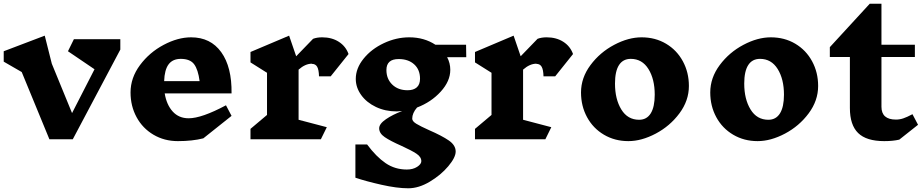

<svg xmlns="http://www.w3.org/2000/svg" viewBox="-24 -750 4976 1034"><path d="M624 -483 368 0H242L93 -362L-4 -418V-474L217 -558L255 -407L364 -141L485 -377L342 -474L374 -539H624Z M1223 -247H863Q873 -186 906 -149.5Q939 -113 992 -113Q1062 -113 1193 -183L1223 -126L1071 -5Q1012 10 934 10Q861 10 802.5 -24.5Q744 -59 711.5 -119Q679 -179 679 -252Q679 -331 730 -399.5Q781 -468 857.5 -508.5Q934 -549 1005 -549Q1110 -549 1167.5 -469Q1225 -389 1223 -247ZM860 -313H1051Q1043 -375 1021.5 -404Q1000 -433 949 -433H950Q906 -433 884 -403.5Q862 -374 860 -313Z M1584 -375V-105L1736 -65L1704 0H1325V-56L1414 -131V-358L1325 -414V-470L1533 -558L1571 -447L1662 -541Q1683 -549 1711 -549Q1763 -549 1800.5 -525Q1838 -501 1853 -459L1757 -339H1694Q1693 -375 1684 -390.5Q1675 -406 1656 -406V-407Q1620 -407 1584 -375Z M2384 -442Q2401 -410 2401 -374Q2401 -313 2349.5 -256.5Q2298 -200 2222 -171Q2196 -141 2196 -111Q2196 -97 2218 -83.5Q2240 -70 2287 -49Q2356 -19 2393 6.5Q2430 32 2430 66Q2430 98 2390 145.5Q2350 193 2290.5 228.5Q2231 264 2175 264Q2114 264 2030 245Q1946 226 1890 207V28H1953Q2002 94 2052.5 128.5Q2103 163 2167 163Q2200 163 2222.5 148.5Q2245 134 2245 118Q2245 95 2218.5 77.5Q2192 60 2137 35Q2078 9 2048 -11.5Q2018 -32 2018 -59Q2018 -83 2054.5 -108Q2091 -133 2142 -152Q2122 -150 2112 -150Q2051 -150 2000.5 -174Q1950 -198 1921 -238.5Q1892 -279 1892 -325Q1892 -382 1934 -434Q1976 -486 2043 -517.5Q2110 -549 2180 -549Q2260 -549 2321 -509H2486L2487 -442ZM2238 -326Q2238 -375 2206.5 -403.5Q2175 -432 2123 -432Q2057 -432 2057 -373Q2057 -325 2088.5 -294.5Q2120 -264 2171 -264Q2203 -264 2220.5 -279.5Q2238 -295 2238 -326Z M2793 -375V-105L2945 -65L2913 0H2534V-56L2623 -131V-358L2534 -414V-470L2742 -558L2780 -447L2871 -541Q2892 -549 2920 -549Q2972 -549 3009.5 -525Q3047 -501 3062 -459L2966 -339H2903Q2902 -375 2893 -390.5Q2884 -406 2865 -406V-407Q2829 -407 2793 -375Z M3686 -287Q3686 -208 3635 -139.5Q3584 -71 3507.5 -30.5Q3431 10 3360 10Q3287 10 3228.5 -24.5Q3170 -59 3137.5 -119Q3105 -179 3105 -252Q3105 -331 3156 -399.5Q3207 -468 3283.5 -508.5Q3360 -549 3431 -549Q3505 -549 3563 -514.5Q3621 -480 3653.5 -420Q3686 -360 3686 -287ZM3288 -300Q3288 -216 3322 -160.5Q3356 -105 3418 -105Q3459 -105 3480.5 -139.5Q3502 -174 3502 -240Q3502 -324 3468 -378.5Q3434 -433 3373 -433Q3331 -433 3309.5 -399.5Q3288 -366 3288 -300Z M4382 -287Q4382 -208 4331 -139.5Q4280 -71 4203.5 -30.5Q4127 10 4056 10Q3983 10 3924.5 -24.5Q3866 -59 3833.5 -119Q3801 -179 3801 -252Q3801 -331 3852 -399.5Q3903 -468 3979.5 -508.5Q4056 -549 4127 -549Q4201 -549 4259 -514.5Q4317 -480 4349.5 -420Q4382 -360 4382 -287ZM3984 -300Q3984 -216 4018 -160.5Q4052 -105 4114 -105Q4155 -105 4176.5 -139.5Q4198 -174 4198 -240Q4198 -324 4164 -378.5Q4130 -433 4069 -433Q4027 -433 4005.5 -399.5Q3984 -366 3984 -300Z M4819 2Q4785 10 4738 10Q4642 10 4597.5 -33.5Q4553 -77 4553 -168V-443H4445V-496L4660 -730H4723V-509H4903V-443H4723V-175Q4723 -106 4801 -106Q4821 -106 4840.5 -112.5Q4860 -119 4890 -135L4920 -78Z"/></svg>

Font: Inknut Antiqua
Style: Bold
Weight: 700
Designer: Claus Eggers Sørensen
Foundry: Claus Eggers Sørensen
Version: Version 1.003; ttfautohint (v1.8.2) -l 8 -r 50 -G 200 -x 14 